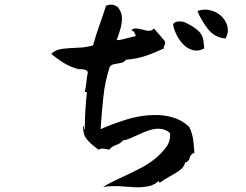

<svg xmlns="http://www.w3.org/2000/svg" viewBox="-20 -770 1040 813"><path d="M803 -123Q782 -115 781 -91Q776 -92 774 -87Q773 -85 771.5 -83.5Q770 -82 765 -84Q760 -63 741 -49Q722 -35 699 -23Q676 -11 658 3Q654 4 653 0Q652 -4 652 -4Q633 14 607 19Q581 24 552 23Q530 22 508 20Q486 18 464 18Q445 18 430.5 20Q416 22 416 22Q447 3 487.5 -15.5Q528 -34 568.5 -54.5Q609 -75 639 -100Q660 -117 681.5 -144Q703 -171 700 -207Q679 -225 652 -225Q630 -225 606.5 -216.5Q583 -208 560 -197Q544 -190 529 -183.5Q514 -177 500 -175Q490 -162 471.5 -156Q453 -150 442 -136Q431 -139 418 -140.5Q405 -142 397 -136Q394 -139 390.5 -141.5Q387 -144 383 -147Q363 -162 347 -181Q331 -200 332 -236Q337 -237 336 -230Q335 -222 339 -223Q339 -259 341.5 -301.5Q344 -344 348 -378Q347 -381 341 -381Q340 -381 339 -381Q344 -401 346 -423Q348 -445 352 -465Q347 -473 339 -475Q331 -477 323 -477Q319 -477 316 -477Q313 -477 310 -478Q276 -487 247.5 -505Q219 -523 197 -542Q215 -560 246 -563.5Q277 -567 311.5 -568Q346 -569 374 -578Q386 -621 402 -666Q418 -711 429 -746Q447 -753 462 -748.5Q477 -744 484 -733Q497 -714 496.5 -691Q496 -668 489 -644.5Q482 -621 475 -603Q474 -601 474 -600Q484 -600 497.5 -603Q511 -606 525 -610Q533 -612 540.5 -614Q548 -616 555 -617Q554 -624 549 -632Q544 -640 535 -642Q546 -651 558 -649.5Q570 -648 582 -645Q595 -641 608 -639.5Q621 -638 632 -649Q644 -636 655 -623Q666 -610 677 -597Q680 -591 679 -587Q678 -583 677 -579Q675 -576 674 -573Q673 -570 674 -565Q634 -546 597 -533.5Q560 -521 513 -517Q507 -507 493.5 -504Q480 -501 466.5 -499Q453 -497 445 -488Q425 -427 418 -363Q411 -299 406 -223Q453 -244 512.5 -263Q572 -282 632 -283Q673 -284 711.5 -273Q750 -262 781 -233Q795 -205 798.5 -174Q802 -143 803 -123ZM845 -565Q823 -553 803 -556.5Q783 -560 766 -573Q744 -591 729.5 -619Q715 -647 713 -668Q721 -678 733 -679Q745 -680 755 -678Q763 -676 778 -668Q793 -660 807.5 -649.5Q822 -639 829 -629Q839 -616 841.5 -598Q844 -580 845 -565ZM935 -607Q889 -611 861 -646.5Q833 -682 816 -723Q843 -734 872.5 -726Q902 -718 921 -698Q938 -680 943.5 -656Q949 -632 935 -607Z"/></svg>

Font: Yuji Syuku
Style: Regular
Weight: 400
Designer: Kataoka Yuji
Foundry: Kinuta Font Factory
Version: Version 3.002